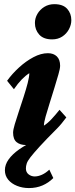

<svg xmlns="http://www.w3.org/2000/svg" viewBox="-20 -700 368 937"><path d="M194.3 -86.9Q212.9 -98.6 231.9 -119.1Q251 -139.6 270.5 -164.1L303.7 -127Q291 -110.4 280.8 -97.7Q270.5 -85 259.8 -74.2Q205.1 -19.5 174.3 14.2Q143.6 47.9 128.9 66.9Q114.3 85.9 110.4 98.1Q106.4 110.4 106.4 122.1Q106.4 140.6 119.6 150.9Q132.8 161.1 149.4 161.1Q166 161.1 184.6 152.8Q203.1 144.5 220.7 127.9L240.2 168.9Q216.8 192.4 187 205.1Q157.2 217.8 121.1 217.8Q89.8 217.8 63 207Q36.1 196.3 20 176.8Q3.9 157.2 3.9 130.9Q3.9 103.5 22 78.1Q40 52.7 73.7 28.8Q107.4 4.9 156.2 -15.6L178.7 -12.7Q160.2 -2 140.6 2.9Q121.1 7.8 107.4 7.8Q78.1 7.8 61 -6.3Q43.9 -20.5 43.9 -52.7Q43.9 -66.4 52.2 -94.2Q60.5 -122.1 72.3 -157.2Q84 -192.4 95.7 -228.5Q107.4 -264.6 115.2 -294.9Q123 -325.2 123 -342.8Q104.5 -331.1 85.9 -312Q67.4 -293 47.9 -264.6L14.6 -305.7Q39.1 -339.8 72.8 -370.6Q106.4 -401.4 143.1 -420.9Q179.7 -440.4 213.9 -440.4Q241.2 -440.4 257.3 -424.8Q273.4 -409.2 273.4 -378.9Q273.4 -365.2 265.1 -336.9Q256.8 -308.6 245.6 -271.5Q234.4 -234.4 222.7 -197.8Q210.9 -161.1 202.6 -131.3Q194.3 -101.6 194.3 -86.9ZM234.4 -507.8Q192.4 -507.8 171.4 -531.2Q150.4 -554.7 150.4 -587.9Q150.4 -611.3 162.6 -632.3Q174.8 -653.3 196.3 -666.5Q217.8 -679.7 245.1 -679.7Q287.1 -679.7 307.6 -657.2Q328.1 -634.8 328.1 -601.6Q328.1 -579.1 316.4 -557.1Q304.7 -535.2 283.7 -521.5Q262.7 -507.8 234.4 -507.8Z"/></svg>

Font: Crimson Pro ExtraBold
Style: Italic
Weight: 800
Italic angle: -12°
Designer: Jacques Le Bailly
Foundry: Baron von Fonthausen
Version: Version 1.003